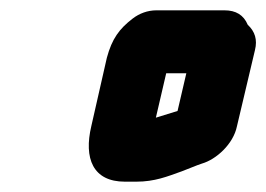

<svg xmlns="http://www.w3.org/2000/svg" viewBox="-20 -706 516 372"><path d="M341 -564 324 -491 282 -478 302 -564ZM460 -658C452 -677 437 -686 415 -686H283C266 -686 250 -680 237 -670C211 -650 197 -631 187 -594L157 -462C142 -399 160 -354 222 -354H244C280 -354 304 -364 332 -374C338 -376 364 -387 371 -389C399 -397 432 -427 439 -461L474 -609C479 -629 474 -645 460 -658Z"/></svg>

Font: Electronic
Style: TiIt
Weight: 900
Version: Version 1.011